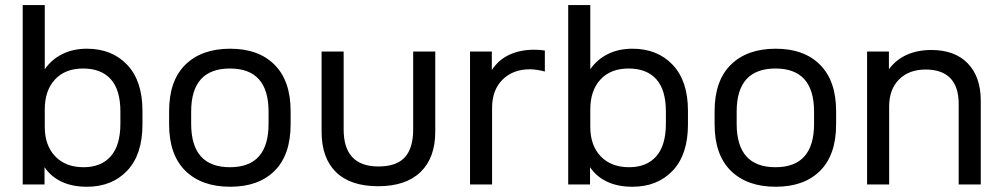

<svg xmlns="http://www.w3.org/2000/svg" viewBox="-20 -710 3861 739"><path d="M151.4 -66.4V0H67.4V-690.4H152.3V-443.4Q177.7 -480.5 219.2 -501.5Q260.7 -522.5 314.5 -522.5Q411.1 -522.5 469.7 -460.4Q528.3 -398.4 528.3 -284.2V-230.5Q528.3 -115.2 469.7 -53.2Q411.1 8.8 314.5 8.8Q258.8 8.8 217.8 -10.3Q176.8 -29.3 151.4 -66.4ZM443.4 -234.4V-280.3Q443.4 -364.3 406.2 -405.3Q369.1 -446.3 299.8 -446.3Q230.5 -446.3 191.4 -403.8Q152.3 -361.3 152.3 -289.1V-221.7Q152.3 -150.4 192.4 -108.4Q232.4 -66.4 301.8 -66.4Q369.1 -66.4 406.2 -108.4Q443.4 -150.4 443.4 -234.4Z M630.9 -231.4V-282.2Q630.9 -399.4 693.4 -460.9Q755.9 -522.5 866.2 -522.5Q975.6 -522.5 1037.1 -460.4Q1098.6 -398.4 1098.6 -282.2V-231.4Q1098.6 -114.3 1037.1 -52.7Q975.6 8.8 866.2 8.8Q755.9 8.8 693.4 -52.7Q630.9 -114.3 630.9 -231.4ZM1013.7 -233.4V-280.3Q1013.7 -446.3 865.2 -446.3Q715.8 -446.3 715.8 -280.3V-233.4Q715.8 -66.4 865.2 -66.4Q1013.7 -66.4 1013.7 -233.4Z M1217.8 -203.1V-511.7H1302.7V-211.9Q1302.7 -69.3 1436.5 -69.3Q1505.9 -69.3 1538.1 -104.5Q1570.3 -139.6 1570.3 -211.9V-511.7H1655.3V-203.1Q1655.3 -102.5 1598.6 -47.9Q1542 6.8 1435.5 6.8Q1329.1 6.8 1273.4 -47.4Q1217.8 -101.6 1217.8 -203.1Z M1789.1 -511.7H1873V-440.4Q1899.4 -480.5 1940.9 -499.5Q1982.4 -518.6 2036.1 -518.6Q2058.6 -518.6 2077.1 -515.6V-434.6Q2049.8 -442.4 2020.5 -443.4Q1954.1 -443.4 1914.1 -403.3Q1874 -363.3 1874 -294.9V0H1789.1Z M2251 -66.4V0H2167V-690.4H2252V-443.4Q2277.3 -480.5 2318.8 -501.5Q2360.4 -522.5 2414.1 -522.5Q2510.7 -522.5 2569.3 -460.4Q2627.9 -398.4 2627.9 -284.2V-230.5Q2627.9 -115.2 2569.3 -53.2Q2510.7 8.8 2414.1 8.8Q2358.4 8.8 2317.4 -10.3Q2276.4 -29.3 2251 -66.4ZM2543 -234.4V-280.3Q2543 -364.3 2505.9 -405.3Q2468.8 -446.3 2399.4 -446.3Q2330.1 -446.3 2291 -403.8Q2252 -361.3 2252 -289.1V-221.7Q2252 -150.4 2292 -108.4Q2332 -66.4 2401.4 -66.4Q2468.8 -66.4 2505.9 -108.4Q2543 -150.4 2543 -234.4Z M2730.5 -231.4V-282.2Q2730.5 -399.4 2793 -460.9Q2855.5 -522.5 2965.8 -522.5Q3075.2 -522.5 3136.7 -460.4Q3198.2 -398.4 3198.2 -282.2V-231.4Q3198.2 -114.3 3136.7 -52.7Q3075.2 8.8 2965.8 8.8Q2855.5 8.8 2793 -52.7Q2730.5 -114.3 2730.5 -231.4ZM3113.3 -233.4V-280.3Q3113.3 -446.3 2964.8 -446.3Q2815.4 -446.3 2815.4 -280.3V-233.4Q2815.4 -66.4 2964.8 -66.4Q3113.3 -66.4 3113.3 -233.4Z M3317.4 -511.7H3401.4V-443.4Q3428.7 -480.5 3470.2 -499Q3511.7 -517.6 3564.5 -517.6Q3655.3 -517.6 3705.1 -465.8Q3754.9 -414.1 3754.9 -322.3V0H3669.9V-310.5Q3669.9 -376 3637.7 -409.2Q3605.5 -442.4 3543 -442.4Q3478.5 -442.4 3440.4 -404.3Q3402.3 -366.2 3402.3 -299.8V0H3317.4Z"/></svg>

Font: Dinish Expanded
Style: Regular
Weight: 400
Width: 7
Designer: Charles Nix
Foundry: Playbeing
Version: Version 2.005; ttfautohint (v1.8.3)